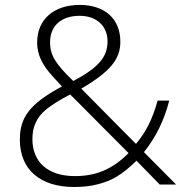

<svg xmlns="http://www.w3.org/2000/svg" viewBox="-20 -745 753 775"><path d="M60.1 -181.2C60.1 -60.5 142.6 9.8 278.8 9.8C314.5 9.8 346.2 6.3 374 -1C429.7 -15.1 470.7 -37.6 530.8 -96.2L625 0H690.9L561 -130.9C608.4 -189.5 642.6 -258.8 663.1 -338.9H616.2C595.2 -263.2 568.4 -210.9 528.8 -164.1L308.1 -387.2C427.2 -457 465.8 -507.8 465.8 -576.2C465.8 -669.4 402.8 -725.1 301.8 -725.1C196.8 -725.1 129.9 -666.5 129.9 -573.2C129.9 -524.9 150.4 -482.4 193.4 -436L230 -396C99.1 -325.7 60.1 -271 60.1 -181.2ZM182.1 -574.2C182.1 -641.1 227.5 -681.2 301.8 -681.2C370.6 -681.2 414.1 -639.2 414.1 -578.1C414.1 -516.1 379.4 -473.1 275.9 -418C203.1 -487.8 182.1 -522.9 182.1 -574.2ZM282.2 -34.2C174.8 -34.2 110.8 -89.8 110.8 -183.1C110.8 -209 115.2 -231.4 124.5 -250.5C142.1 -289.1 174.8 -316.9 263.2 -363.8L499 -127C432.1 -60.1 365.7 -34.2 282.2 -34.2Z"/></svg>

Font: Open Sans 300
Style: Regular
Weight: 300
Foundry: Ascender Corporation
Version: Version 1.100;PS 001.100;hotconv 1.0.88;makeotf.lib2.5.64775